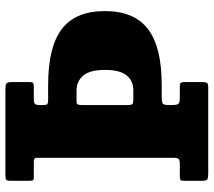

<svg xmlns="http://www.w3.org/2000/svg" viewBox="-60 -730 790 710"><g transform="rotate(-90 335.0 -375.0)"><path d="M301.5 -144V-136.5Q301.5 -116 305.8 -110.5Q310 -105 330.5 -105H370.5Q382 -105 384.2 -100.8Q386.5 -96.5 386.5 -85V-24Q386.5 -9 383.5 -4.5Q380.5 0 365.5 0H48.5Q33 0 27.2 -3.2Q21.5 -6.5 21.5 -23V-91Q21.5 -100 24.8 -102.5Q28 -105 37.5 -105H83.5Q98.5 -105 102.5 -110Q106.5 -115 106.5 -129V-632Q106.5 -640.5 103 -642.8Q99.5 -645 90.5 -645H34Q25 -645 23.2 -648.8Q21.5 -652.5 21.5 -661.5V-732Q21.5 -743.5 25.2 -746.8Q29 -750 40 -750H359.5Q374.5 -750 380.5 -746.8Q386.5 -743.5 386.5 -727V-659Q386.5 -650 383 -647.5Q379.5 -645 370.5 -645H324.5Q309 -645 305.2 -640.2Q301.5 -635.5 301.5 -621V-611Q301.5 -599 304.8 -595.5Q308 -592 320 -592H376.5Q516 -592 582.5 -541.5Q649 -491 649 -382Q649 -273.5 582.5 -222.8Q516 -172 376.5 -172H333.5Q312.5 -172 307 -168.2Q301.5 -164.5 301.5 -144ZM321.5 -277H356.5Q391 -277 411.2 -301.8Q431.5 -326.5 431.5 -382Q431.5 -437.5 410.5 -462.2Q389.5 -487 355 -487H316Q306 -487 303.8 -482.2Q301.5 -477.5 301.5 -467.5V-299Q301.5 -283.5 305.5 -280.2Q309.5 -277 321.5 -277Z"/></g></svg>

Font: Besley* Narrow Fatface
Style: Regular
Weight: 900
Width: 4
Designer: Owen Earl
Foundry: indestructible type*
Version: Version 3.000; ttfautohint (v1.8.3)